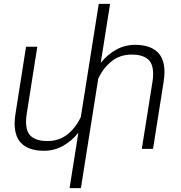

<svg xmlns="http://www.w3.org/2000/svg" viewBox="-20 -770 936 993"><path d="M830.6 -397Q830.6 -374 826.2 -346.7L771.5 0H713.4L768.6 -347.2Q772 -368.2 772 -387.7Q772 -442.4 743.4 -465.1Q714.8 -487.8 661.6 -487.8Q600.1 -487.8 556.4 -452.4Q512.7 -417 488.3 -363.3V-364.3L398.4 203.1H339.8L385.3 -83.5Q350.6 -40.5 305.7 -15.4Q260.7 9.8 207.5 9.8Q134.3 9.8 95 -24.7Q55.7 -59.1 55.7 -131.3Q55.7 -154.8 60.1 -181.6L114.7 -528.3H172.9L118.2 -181.2Q114.7 -160.2 114.7 -139.6Q114.7 -85.4 143.3 -63Q171.9 -40.5 224.6 -40.5Q286.1 -40.5 329.8 -75.9Q373.5 -111.3 397.9 -165V-164.1L490.7 -750H549.3L501 -444.8Q535.6 -487.8 580.6 -512.9Q625.5 -538.1 678.7 -538.1Q752 -538.1 791.3 -503.7Q830.6 -469.2 830.6 -397Z"/></svg>

Font: Mardoto Light
Style: Italic
Weight: 300
Italic angle: -12°
Designer: Christian Robertson, Vahan Hovhannisyan
Foundry: Google
Version: Version 1.000